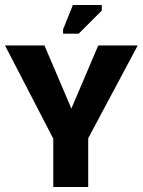

<svg xmlns="http://www.w3.org/2000/svg" viewBox="-49 -744 568 764"><path d="M162 -194 -29 -563H128L235 -312L342 -563H499L302 -194ZM163 0V-207H302V0ZM264 -610H202V-627L241 -724H356V-702Z"/></svg>

Font: Darker Grotesque Light Black
Style: Regular
Weight: 900
Version: Version 1.000;gftools[0.9.28]